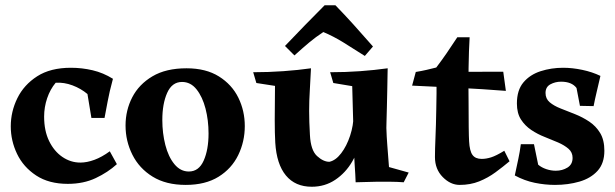

<svg xmlns="http://www.w3.org/2000/svg" viewBox="-20 -694 2341 731"><path d="M425 -69Q391 -38 344.5 -16Q298 6 238 6Q166 6 117.5 -26Q69 -58 45 -108Q21 -158 21 -213Q21 -269 46 -320Q71 -371 121.5 -403.5Q172 -436 250 -436Q292 -436 332.5 -426.5Q373 -417 410 -394Q396 -342 390 -308.5Q384 -275 378 -245H328L313 -336Q288 -357 256 -369Q224 -381 192 -379Q171 -354 159.5 -320Q148 -286 148 -250Q148 -196 167 -157Q186 -118 217.5 -96.5Q249 -75 286 -75Q311 -75 339.5 -85.5Q368 -96 398 -118Z M687 10Q612 10 561 -21.5Q510 -53 484 -105Q458 -157 458 -216Q458 -274 483.5 -323.5Q509 -373 560.5 -403.5Q612 -434 690 -434Q764 -434 813.5 -403Q863 -372 887.5 -322Q912 -272 912 -214Q912 -155 887 -103.5Q862 -52 812 -21Q762 10 687 10ZM699 -41Q737 -41 755.5 -82.5Q774 -124 774 -186Q774 -236 762.5 -280.5Q751 -325 728.5 -353.5Q706 -382 673 -382Q635 -382 616.5 -340.5Q598 -299 598 -237Q598 -187 609.5 -142Q621 -97 644 -69Q667 -41 699 -41Z M1167 17Q1104 17 1068.5 -26Q1033 -69 1028 -151Q1026 -186 1026 -237.5Q1026 -289 1027 -367L956 -378L944 -419Q1002 -419 1058.5 -423Q1115 -427 1164 -434Q1162 -388 1159.5 -349.5Q1157 -311 1157 -271.5Q1157 -232 1160 -180Q1163 -122 1187 -100Q1211 -78 1234 -78Q1258 -83 1279 -110.5Q1300 -138 1313 -177.5Q1326 -217 1326 -256L1352 -171Q1346 -122 1321 -79Q1296 -36 1256.5 -9.5Q1217 17 1167 17ZM1334 0Q1333 -30 1330.5 -64Q1328 -98 1327 -145L1321 -366L1249 -378L1237 -419Q1296 -419 1351 -423Q1406 -427 1456 -434Q1456 -434 1455.5 -411Q1455 -388 1454.5 -354Q1454 -320 1453 -286.5Q1452 -253 1451.5 -230Q1451 -207 1451 -207Q1452 -173 1454.5 -142.5Q1457 -112 1461 -58L1536 -37L1517 0Q1491 -2 1468.5 -2Q1446 -2 1411 -2Q1396 -2 1372 -1Q1348 0 1334 0ZM1257 -674Q1291 -639 1325 -601.5Q1359 -564 1400 -517L1369 -481Q1324 -510 1286.5 -533Q1249 -556 1211 -572Q1182 -553 1157.5 -532.5Q1133 -512 1101 -483L1065 -519Q1100 -556 1141.5 -598.5Q1183 -641 1216 -674Z M1768 -552Q1765 -503 1764 -435Q1763 -367 1764 -304Q1764 -252 1764.5 -211.5Q1765 -171 1766 -156Q1768 -119 1779 -104Q1790 -89 1814 -89Q1831 -89 1850 -95Q1869 -101 1900 -120L1920 -80Q1895 -59 1866.5 -38Q1838 -17 1804.5 -3.5Q1771 10 1730 10Q1695 10 1665.5 -20Q1636 -50 1636 -96Q1636 -125 1638 -171Q1640 -217 1641 -277Q1642 -315 1642 -338.5Q1642 -362 1642 -365Q1642 -371 1630.5 -378Q1619 -385 1603.5 -392.5Q1588 -400 1576 -407Q1564 -414 1563 -420Q1587 -424 1604 -428Q1621 -432 1641 -437Q1663 -466 1680.5 -491.5Q1698 -517 1721 -552ZM1896 -421 1906 -348Q1817 -355 1727.5 -359.5Q1638 -364 1549 -368L1563 -420Z M1940 -26Q1948 -64 1953.5 -89.5Q1959 -115 1963 -145H2013L2029 -67Q2042 -56 2060 -50Q2078 -44 2096 -44Q2121 -44 2140.5 -56Q2160 -68 2160 -93Q2160 -114 2144.5 -127.5Q2129 -141 2105 -151.5Q2081 -162 2054 -172.5Q2027 -183 2003 -199Q1979 -215 1963.5 -239Q1948 -263 1948 -300Q1948 -351 1973 -380.5Q1998 -410 2038.5 -423Q2079 -436 2124 -436Q2159 -436 2197 -428Q2235 -420 2266 -405Q2258 -370 2251.5 -343Q2245 -316 2240 -290L2188 -291L2175 -359Q2157 -383 2116 -383Q2094 -383 2075.5 -373Q2057 -363 2057 -340Q2057 -318 2073 -304.5Q2089 -291 2114.5 -281Q2140 -271 2169 -259.5Q2198 -248 2223.5 -231Q2249 -214 2265 -187.5Q2281 -161 2281 -120Q2281 -72 2255 -43.5Q2229 -15 2186 -2.5Q2143 10 2093 10Q2055 10 2016 2Q1977 -6 1940 -26Z"/></svg>

Font: Ruwudu
Style: Bold
Weight: 700
Designer: Becca Hirsbrunner Spalinger
Foundry: SIL International
Version: Version 3.000